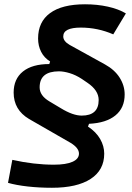

<svg xmlns="http://www.w3.org/2000/svg" viewBox="-20 -786 626 913"><path d="M227.1 106.9Q166.5 106.9 112.1 100.8Q57.6 94.7 18.1 83.5L38.6 -25.9Q141.1 -2.9 236.3 -2.9Q293.9 -2.9 324.7 -16.6Q355.5 -30.3 355.5 -55.7Q355.5 -82.5 315.4 -106.9L118.2 -220.2Q44.9 -263.7 44.9 -345.7Q44.9 -410.6 89.1 -446Q133.3 -481.4 214.4 -481.4L218.3 -493.7L217.8 -494.1Q189.9 -511.2 175.5 -539.8Q161.1 -568.4 161.1 -603Q161.1 -682.1 218.3 -723.9Q275.4 -765.6 384.3 -765.6Q442.4 -765.6 492.9 -754.4Q543.5 -743.2 578.6 -722.2L518.6 -622.6Q444.8 -654.8 364.3 -654.8Q280.8 -654.8 280.8 -612.8Q280.8 -589.8 311.5 -572.3L479.5 -479.5Q525.4 -454.1 549.1 -416.5Q572.8 -378.9 572.8 -336.9Q572.8 -272.9 528.8 -237.1Q484.9 -201.2 403.3 -197.3L398.4 -184.1Q437 -158.7 456.3 -125Q475.6 -91.3 475.6 -55.2Q475.6 22.9 410.9 64.9Q346.2 106.9 227.1 106.9ZM368.7 -236.3Q449.2 -236.3 449.2 -310.5Q449.2 -356.4 395.5 -392.6L369.1 -410.6Q340.8 -429.2 312 -438Q283.2 -446.8 260.3 -446.8Q168.5 -446.8 168.5 -370.6Q168.5 -331.5 214.4 -304.2L270 -271Q326.7 -236.3 368.7 -236.3Z"/></svg>

Font: Cascadia Code PL SemiBold
Style: Italic
Weight: 600
Italic angle: -10°
Monospace: yes
Designer: Aaron Bell
Foundry: Saja Typeworks
Version: Version 2404.023; ttfautohint (v1.8.4)